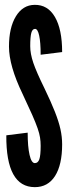

<svg xmlns="http://www.w3.org/2000/svg" viewBox="-20 -763 304 791"><path d="M123.5 8Q177.5 8 206.8 -38Q236 -84 236 -168.5Q236 -199 229 -230.8Q222 -262.5 206 -303Q190 -343.5 163 -399.5Q130 -466.5 117.2 -504.2Q104.5 -542 104.5 -572.5Q104.5 -611 109 -627.5Q113.5 -644 124.5 -644Q135.5 -644 141.5 -616Q147.5 -588 147.5 -537.5L236 -548.5Q236 -642.5 206.2 -693.2Q176.5 -744 122.5 -743Q74 -742.5 45.5 -695.8Q17 -649 17 -571Q17 -492 73 -376Q98 -323 112.8 -289.5Q127.5 -256 135 -234.2Q142.5 -212.5 145 -196.2Q147.5 -180 147.5 -162Q147.5 -122.5 142 -106.8Q136.5 -91 123.5 -91Q109.5 -91 101.8 -124.8Q94 -158.5 94 -216.5L6 -205.5Q4.5 8 123.5 8Z"/></svg>

Font: League Gothic SemiCondensed
Style: Regular
Weight: 400
Width: 4
Designer: The League of Moveable Type
Version: Version 1.600; ttfautohint (v1.8.3)